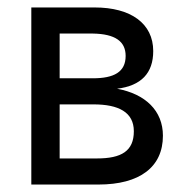

<svg xmlns="http://www.w3.org/2000/svg" viewBox="-20 -495 505 515"><path d="M140 -215H231C298 -215 339 -194 339 -143C339 -90 306 -70 240 -70H140ZM140 -405H229C289 -404 317 -384 317 -345C317 -302 286 -285 229 -285H140ZM64 -475V0H244C355 0 417 -47 417 -131C417 -198 370 -243 294 -257C359 -265 391 -299 391 -358C391 -432 331 -475 234 -475Z"/></svg>

Font: Mint Spirit
Style: Regular
Weight: 400
Designer: HARENDAL Hirwen
Foundry: Arkandis Digital Foundry.
Version: Version 1.004;FFEdit